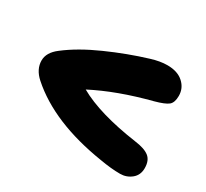

<svg xmlns="http://www.w3.org/2000/svg" viewBox="-113 -742 925 863"><g transform="rotate(30 350.0 -310.5)"><path d="M590.8 -45.9Q544.4 -45.9 485.8 -56.2Q218.8 -98.1 71.8 -229Q30.8 -265.6 30.8 -311Q30.8 -352.5 75.2 -386.2Q143.1 -439 246.3 -484.9Q349.6 -530.8 449.2 -561Q494.6 -575.2 532.2 -575.2Q585 -575.2 615 -548.1Q645 -521 645 -481Q645 -446.3 628.2 -432.4Q611.3 -418.5 561 -404.8Q392.6 -361.3 268.1 -296.9Q377.4 -234.9 578.1 -206.1Q627.9 -199.7 651.4 -181.4Q674.8 -163.1 674.8 -123Q674.8 -86.9 649.4 -66.4Q624 -45.9 590.8 -45.9Z"/></g></svg>

Font: Shantell Sans Bouncy
Style: Regular
Weight: 800
Designer: Stephen Nixon, Anya Danilova, Shantell Martin
Foundry: Arrow Type
Version: Version 1.006;[9816181b4]